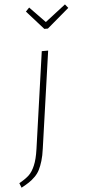

<svg xmlns="http://www.w3.org/2000/svg" viewBox="-115 -793 467 1025"><g transform="rotate(-5 119.0 -280.5)"><path d="M273.9 -757.8 290 -737.8 171.9 -637.2H152.8L63 -737.8L82 -757.8L164.1 -672.9ZM-42 196.8 -51.8 171.9Q-17.1 152.3 1.2 135Q19.5 117.7 33.4 85.2Q47.4 52.7 55.2 -2L128.9 -520H163.1L88.9 -1Q84 36.1 75.7 63.7Q67.4 91.3 57.6 110.6Q47.9 129.9 31.7 145.8Q15.6 161.6 -0.5 172.4Q-16.6 183.1 -42 196.8Z"/></g></svg>

Font: Fira Sans Compressed UltraLight
Style: Italic
Weight: 200
Width: 3
Italic angle: -8°
Designer: Carrois Corporate & Edenspiekermann AG
Foundry: Carrois Corporate GbR & Edenspiekermann AG
Version: Version 4.203;PS 004.203;hotconv 1.0.88;makeotf.lib2.5.64775